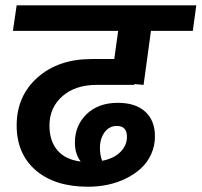

<svg xmlns="http://www.w3.org/2000/svg" viewBox="-20 -712 762 726"><path d="M346.2 -391.1Q264.6 -391.1 215.8 -348.1Q167 -305.2 167 -236.8Q167 -179.2 197 -143.8Q227.1 -108.4 285.2 -101.1Q263.2 -129.9 263.2 -172.9Q263.2 -237.3 307.4 -280.3Q351.6 -323.2 425.8 -323.2Q492.7 -323.2 529.3 -289.6Q565.9 -255.9 565.9 -196.8Q565.9 -160.2 551.5 -128.7Q537.1 -97.2 512.7 -75Q488.3 -52.7 455.8 -36.9Q423.3 -21 387 -13.4Q350.6 -5.9 313 -5.9Q187.5 -5.9 115.2 -68.1Q43 -130.4 43 -237.8Q43 -348.6 121.6 -418.7Q200.2 -488.8 327.1 -488.8H412.1L426.8 -595.2H28.8L43 -691.9H722.2L709 -595.2H550.8L522.9 -391.1L487.8 -394V-391.1ZM421.9 -235.8Q393.1 -235.8 375.5 -211.9Q357.9 -188 357.9 -152.8Q357.9 -125.5 366.2 -104Q411.1 -112.8 435.5 -137.5Q460 -162.1 460 -194.8Q460 -235.8 421.9 -235.8Z"/></svg>

Font: FiraGO SemiBold
Style: Italic
Weight: 600
Italic angle: -8°
Designer: bBox Type GmbH
Foundry: bBox Type GmbH
Version: Version 1.001;PS 001.001;hotconv 1.0.88;makeotf.lib2.5.64775